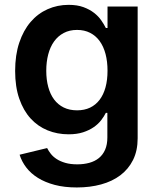

<svg xmlns="http://www.w3.org/2000/svg" viewBox="-20 -573 665 808"><path d="M303.3 215.9Q251.1 215.9 210.2 205.1Q169.4 194.2 139.6 175.6Q109.7 157 90.6 131.9Q71.4 106.9 62.5 78.1L178.3 50.1Q184.3 62.1 193.9 74.4Q203.5 86.6 218.6 96.4Q233.7 106.2 255 112.4Q276.3 118.6 305.4 118.6Q332.7 118.6 356 112.2Q379.3 105.8 396.1 92.2Q413 78.5 422.4 57Q431.8 35.5 431.8 5.3V-98H425.4Q418 -83.1 405.7 -67.1Q393.5 -51.1 374.6 -38Q355.8 -24.9 329.7 -16.3Q303.6 -7.8 268.5 -7.8Q221.2 -7.8 180.2 -24.5Q139.2 -41.2 108.8 -74.4Q78.5 -107.6 61.1 -157.7Q43.7 -207.7 43.7 -274.5Q43.7 -341.6 61.1 -393.5Q78.5 -445.3 108.8 -480.6Q139.2 -516 180.4 -534.3Q221.6 -552.6 268.8 -552.6Q305 -552.6 331.1 -543Q357.2 -533.4 375.9 -518.8Q394.5 -504.3 406.2 -487.2Q418 -470.2 425.4 -455.3H432.5V-545.5H559.3V8.9Q559.3 61.1 540 100Q520.6 138.8 486.5 164.6Q452.4 190.3 405.5 203.1Q358.7 215.9 303.3 215.9ZM304.3 -108.7Q335.2 -108.7 359 -120Q382.8 -131.4 399.1 -152.9Q415.5 -174.4 424 -205.3Q432.5 -236.2 432.5 -275.2Q432.5 -313.9 424.2 -345.7Q415.8 -377.5 399.5 -400Q383.2 -422.6 359.2 -434.8Q335.2 -447.1 304.3 -447.1Q272.4 -447.1 248 -434.1Q223.7 -421.2 207.4 -398.3Q191.1 -375.4 182.9 -343.9Q174.7 -312.5 174.7 -275.2Q174.7 -237.6 183.1 -206.9Q191.4 -176.1 207.7 -154.3Q224.1 -132.5 248.2 -120.6Q272.4 -108.7 304.3 -108.7Z"/></svg>

Font: Interop SemBd
Style: Regular
Weight: 600
Designer: Rasmus Andersson, Google, Jang Haemin
Foundry: jhaemin
Version: Version 1.008